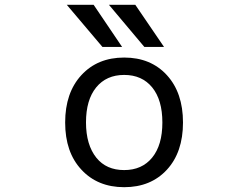

<svg xmlns="http://www.w3.org/2000/svg" viewBox="-20 -778 1040 810"><path d="M386.7 -112.3Q428.7 -60.5 503.9 -60.5Q579.1 -60.5 622.1 -113.3Q665 -166 665 -261.2Q665 -356.4 622.1 -409.2Q579.1 -461.9 503.9 -461.9Q428.7 -461.9 385.7 -409.2Q342.8 -356.4 342.8 -261.7Q342.8 -167 386.7 -112.3ZM323.2 -62.5Q254.9 -135.7 254.9 -261.2Q254.9 -386.7 323.2 -460.9Q391.6 -535.2 503.9 -535.2Q616.2 -535.2 684.1 -460.9Q752 -386.7 752 -261.2Q752 -135.7 684.1 -62Q616.2 11.7 503.9 11.7Q391.6 11.7 323.2 -62.5ZM588.9 -580.1 439.5 -757.8H550.8L671.9 -580.1ZM412.1 -580.1 261.7 -757.8H375L495.1 -580.1Z"/></svg>

Font: Gen Shin Gothic Monospace Regular
Style: Regular
Weight: 400
Designer: [Source Han Sans]
Ryoko NISHIZUKA  (kana & ideographs); Paul D. Hunt (Latin, Greek & Cyrillic); Wenlong ZHANG  (bopomofo
Version: Version 1.002.20150607